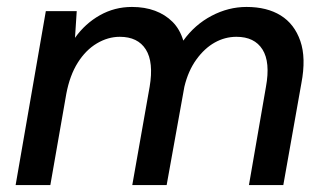

<svg xmlns="http://www.w3.org/2000/svg" viewBox="-20 -533 940 553"><path d="M25 0 112 -501H201L196 -424Q225 -465 267.5 -489Q310 -513 360 -513Q397 -513 426.5 -502Q456 -491 477 -470Q498 -449 508 -416Q541 -462 589.5 -487.5Q638 -513 690 -513Q749 -513 788.5 -488.5Q828 -464 845 -415Q862 -366 848 -293L796 0H697L746 -283Q759 -354 736 -390.5Q713 -427 661 -427Q628 -427 598.5 -410.5Q569 -394 545.5 -361.5Q522 -329 511 -283L460 0H361L411 -283Q423 -354 400 -390.5Q377 -427 325 -427Q291 -427 259 -408Q227 -389 204 -352.5Q181 -316 171 -263L125 0Z"/></svg>

Font: DM Sans 18pt Medium
Style: Italic
Weight: 500
Italic angle: -10°
Designer: Colophon Foundry, Jonny Pinhorn
Foundry: Colophon Foundry
Version: Version 4.004;gftools[0.9.30]